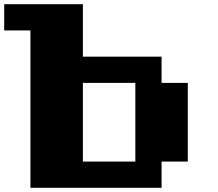

<svg xmlns="http://www.w3.org/2000/svg" viewBox="-20 -1020 1040 915"><path d="M125 -125V-875H0V-1000H375V-750H750V-625H875V-250H750V-125ZM375 -250H625V-625H375Z"/></svg>

Font: Press Start 2P
Style: Regular
Weight: 400
Designer: CodeMan38
Foundry: CodeMan38
Version: Version 3.000